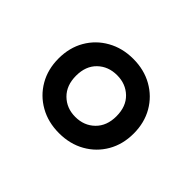

<svg xmlns="http://www.w3.org/2000/svg" viewBox="-85 -901 672 672"><g transform="rotate(45 251.5 -565.0)"><path d="M251.5 -381Q197.5 -381 155.5 -404.8Q113.5 -428.5 89.5 -470Q65.5 -511.5 65.5 -565Q65.5 -618.5 89.5 -660Q113.5 -701.5 155.8 -725.2Q198 -749 251.5 -749Q305.5 -749 347.5 -725.2Q389.5 -701.5 413.5 -660Q437.5 -618.5 437.5 -565Q437.5 -511.5 413.5 -470Q389.5 -428.5 347.5 -404.8Q305.5 -381 251.5 -381ZM251.5 -461.5Q295 -461.5 323.5 -489.5Q352 -517.5 352 -565Q352 -613.5 323.5 -641Q295 -668.5 252 -668.5Q208.5 -668.5 180 -641Q151.5 -613.5 151.5 -565.5Q151.5 -517.5 180 -489.5Q208.5 -461.5 251.5 -461.5Z"/></g></svg>

Font: Encode Sans SemiExpanded SemiBold
Style: Regular
Weight: 600
Width: 6
Designer: Multiple Designers
Foundry: Impallari Type
Version: Version 3.002